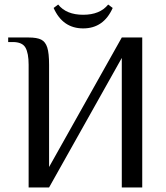

<svg xmlns="http://www.w3.org/2000/svg" viewBox="-20 -825 732 845"><path d="M106 -540Q106 -591 92 -615.5Q78 -640 36 -640H16V-660H106Q143 -660 161.5 -650.5Q180 -641 188 -616Q196 -591 196 -540V-90L516 -660H606V0H516V-570L196 0H106ZM216 -790 236 -805Q272 -760 346 -760Q420 -760 456 -805L476 -790Q436 -700 346 -700Q256 -700 216 -790Z"/></svg>

Font: Philosopher
Style: Regular
Weight: 400
Designer: Jovanny Lemonad
Foundry: Jovanny Lemonad
Version: Version 2.000